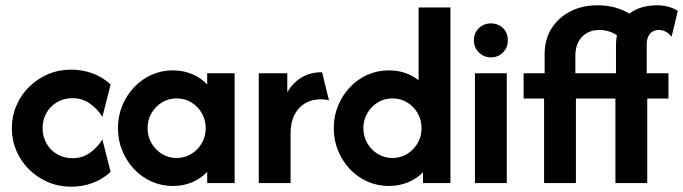

<svg xmlns="http://www.w3.org/2000/svg" viewBox="-20 -695 2593 729"><path d="M250 13.9Q203.5 13.9 162.5 -3.5Q121.5 -20.8 90.6 -51.4Q59.7 -81.9 42.4 -122.2Q25 -162.5 25 -208.3Q25 -254.2 42.4 -294.4Q59.7 -334.7 90.6 -365.3Q121.5 -395.8 162.5 -413.2Q203.5 -430.6 250 -430.6Q293.1 -430.6 331.6 -416.3Q370.1 -402.1 400 -374.3L368.8 -251.4Q351.4 -279.9 322.6 -301Q293.8 -322.2 254.9 -322.2Q222.2 -322.2 196.5 -306.9Q170.8 -291.7 156.2 -266Q141.7 -240.3 141.7 -208.3Q141.7 -177.1 156.2 -151Q170.8 -125 196.5 -109.7Q222.2 -94.4 254.9 -94.4Q293.8 -94.4 322.6 -115.6Q351.4 -136.8 368.8 -165.3L400 -42.4Q370.1 -14.6 331.6 -0.3Q293.1 13.9 250 13.9Z M636.1 11.1Q592.8 11.1 555.1 -5.9Q517.4 -22.9 488.9 -53.1Q460.4 -83.3 444.1 -123.3Q427.8 -163.2 427.8 -208.3Q427.8 -253.5 444.1 -293.4Q460.4 -333.3 488.9 -363.5Q517.4 -393.8 555.1 -410.8Q592.8 -427.8 636.1 -427.8Q676.4 -427.8 709.7 -413.5Q743.1 -399.3 766.7 -374.3V-416.7H870.8V0H766.7V-42.4Q743.1 -17.4 709.7 -3.1Q676.4 11.1 636.1 11.1ZM650.6 -95.1Q681.2 -95.1 706.3 -110.5Q731.4 -125.9 746.3 -151.5Q761.1 -177.1 761.1 -208.3Q761.1 -239.6 746.3 -265.2Q731.5 -290.8 706.5 -306.2Q681.5 -321.5 650.8 -321.5Q620.1 -321.5 595 -306.2Q570 -290.8 555.1 -265.2Q540.3 -239.6 540.3 -208.3Q540.3 -177.1 555.1 -151.5Q569.9 -125.9 594.9 -110.5Q619.9 -95.1 650.6 -95.1Z M962.5 0V-416.7H1070.8V-345.1Q1092.4 -381.2 1125.3 -401Q1158.3 -420.8 1202.8 -420.8L1229.2 -313.9Q1222.2 -316 1214.6 -317Q1206.9 -318.1 1199.3 -318.1Q1164.6 -318.1 1138.5 -302.8Q1112.5 -287.5 1097.9 -258.7Q1083.3 -229.9 1083.3 -188.2V0Z M1456.2 11.1Q1412.7 11.1 1374.7 -5.9Q1336.8 -22.9 1308.3 -53.1Q1279.9 -83.3 1263.5 -123.3Q1247.2 -163.2 1247.2 -208.3Q1247.2 -253.5 1263.5 -293.4Q1279.9 -333.3 1308.3 -363.5Q1336.8 -393.8 1374.7 -410.8Q1412.7 -427.8 1456.2 -427.8Q1489.6 -427.8 1518.1 -418.1Q1546.5 -408.3 1569.4 -390.3V-666.7H1690.3V0H1586.1V-41Q1562.5 -16.7 1529.2 -2.8Q1495.8 11.1 1456.2 11.1ZM1470 -95.1Q1500.7 -95.1 1525.8 -110.5Q1550.9 -125.9 1565.7 -151.5Q1580.6 -177.1 1580.6 -208.3Q1580.6 -239.6 1565.8 -265.2Q1551 -290.8 1525.9 -306.2Q1500.9 -321.5 1470.3 -321.5Q1439.6 -321.5 1414.5 -306.2Q1389.4 -290.8 1374.6 -265.2Q1359.7 -239.6 1359.7 -208.3Q1359.7 -177.1 1374.5 -151.5Q1389.3 -125.9 1414.3 -110.5Q1439.4 -95.1 1470 -95.1Z M1783.3 0V-416.7H1904.2V0ZM1843.8 -477.1Q1825.7 -477.1 1811.1 -485.8Q1796.5 -494.4 1787.8 -509.2Q1779.2 -523.9 1779.2 -541.7Q1779.2 -560.4 1787.8 -575Q1796.5 -589.6 1811.2 -597.9Q1825.9 -606.2 1843.8 -606.2Q1862.5 -606.2 1877.1 -597.9Q1891.7 -589.6 1900 -575.1Q1908.3 -560.7 1908.3 -541.7Q1908.3 -523.6 1900 -509Q1891.7 -494.4 1877.2 -485.8Q1862.7 -477.1 1843.8 -477.1Z M2045.8 0V-320.8H1968.1V-416.7H2047.9V-490.3Q2047.9 -545.1 2074 -586.8Q2100 -628.5 2145.5 -651.7Q2191 -675 2249.3 -675Q2282.6 -675 2314.2 -666.7Q2345.8 -658.3 2369.4 -643.1Q2389.6 -659 2416.7 -667Q2443.8 -675 2476.4 -675Q2496.5 -675 2517.4 -669.4Q2538.2 -663.9 2553.5 -653.5L2529.9 -555.6Q2519.4 -568.8 2507.3 -575Q2495.1 -581.2 2481.2 -581.2Q2467.4 -581.2 2456.9 -574.7Q2446.5 -568.1 2441 -555.6Q2435.4 -543.1 2435.4 -525.7V-416.7H2518.1V-320.8H2437.5V0H2316.7V-320.8H2166.7V0ZM2164.6 -416.7H2318.8V-522.9Q2318.8 -530.6 2319.4 -539.2Q2320.1 -547.9 2322.2 -561.1Q2308.3 -570.8 2291.3 -576Q2274.3 -581.2 2255.6 -581.2Q2227.8 -581.2 2207.3 -569.1Q2186.8 -556.9 2175.7 -535.4Q2164.6 -513.9 2164.6 -484Z"/></svg>

Font: Afacad Flux
Style: Regular
Weight: 400
Designer: Kristian Moeller
Foundry: Dicotype
Version: Version 1.100